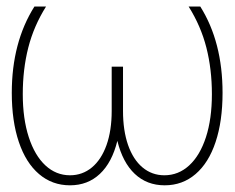

<svg xmlns="http://www.w3.org/2000/svg" viewBox="-20 -550 709 580"><path d="M48.8 -265.6Q48.8 -191.4 66.9 -135.7Q85 -80.1 117.2 -50.3Q149.4 -20.5 191.4 -20.5Q229 -20.5 257.6 -44.2Q286.1 -67.9 301.8 -111.8Q317.4 -155.8 317.4 -214.8V-348.6H351.6V-214.8Q351.6 -155.8 366.9 -111.8Q382.3 -67.9 410.6 -44.2Q439 -20.5 476.6 -20.5Q519 -20.5 551.5 -50.3Q584 -80.1 602.1 -135.5Q620.1 -190.9 620.1 -265.6Q620.1 -340.8 603.5 -406Q586.9 -471.2 549.8 -530.3H585Q652.3 -423.3 652.3 -269.5Q652.3 -184.1 631.3 -121.1Q610.4 -58.1 570.8 -24.2Q531.2 9.8 477.5 9.8Q423.8 9.8 387.2 -24.7Q350.6 -59.1 334.5 -124.5Q318.4 -59.1 281.7 -24.7Q245.1 9.8 191.4 9.8Q137.7 9.8 97.9 -24.2Q58.1 -58.1 36.9 -121.1Q15.6 -184.1 15.6 -269.5Q15.6 -421.9 84 -530.3H119.1Q82 -471.2 65.4 -406Q48.8 -340.8 48.8 -265.6Z"/></svg>

Font: Pretendard JP Thin
Style: Regular
Weight: 100
Designer: Base glyphs from Inter by Rasmus Andersson; Hangeul glyphs from Noto Sans CJK(Source Han Sans) by Jang Soo-young and Kan
Foundry: Kil Hyung-jin
Version: Version 1.309